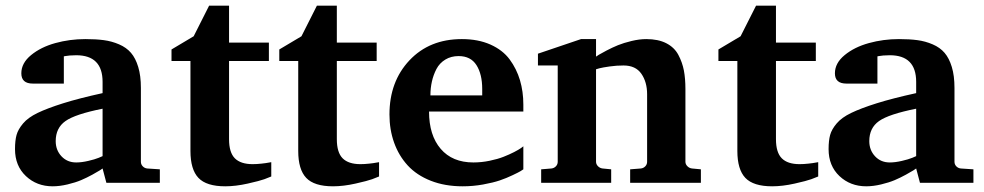

<svg xmlns="http://www.w3.org/2000/svg" viewBox="-20 -636 3423 668"><path d="M536.1 0H350.1L336.9 -49.8Q333.5 -47.4 327.1 -43.2Q320.8 -39.1 301.3 -28.3Q281.7 -17.6 262.2 -9.3Q242.7 -1 215.1 5.6Q187.5 12.2 163.1 12.2Q107.9 12.2 70.1 -23.4Q32.2 -59.1 32.2 -117.2Q32.2 -147 37.6 -166.5Q43 -186 60.3 -206.5Q77.6 -227.1 111.1 -243.2Q144.5 -259.3 199.5 -276.6Q254.4 -293.9 336.9 -312V-351.1Q336.9 -443.8 245.1 -443.8Q233.4 -443.8 222.7 -442.9Q211.9 -441.9 207 -440.9L202.1 -439.9V-345.2H94.2Q54.2 -345.2 54.2 -380.9Q54.2 -416.5 88.1 -444.3Q122.1 -472.2 172.4 -486.1Q222.7 -500 276.9 -500Q314 -500 341.3 -496.3Q368.7 -492.7 394.3 -481.7Q419.9 -470.7 435.8 -452.1Q451.7 -433.6 460.9 -403.1Q470.2 -372.6 470.2 -330.1V-73.2Q470.2 -64 476.6 -57.4Q482.9 -50.8 492.2 -49.8L536.1 -46.9ZM336.9 -92.8V-257.8Q241.7 -238.8 207.8 -214.8Q173.8 -190.9 173.8 -145Q173.8 -113.8 193.8 -92.3Q213.9 -70.8 245.1 -70.8Q264.2 -70.8 287.1 -76.2Q310.1 -81.5 323.2 -86.9Z M923.8 -22Q915 -18.1 899.7 -12.5Q884.3 -6.8 842 2.7Q799.8 12.2 763.7 12.2Q698.2 12.2 670.4 -17.1Q642.6 -46.4 642.6 -110.8V-423.8H576.7V-463.9L653.8 -509.8L707.5 -616.2H776.9V-487.8H915.5V-423.8H776.9V-151.9Q776.9 -105.5 797.1 -85.2Q817.4 -64.9 858.9 -64.9Q873 -64.9 889.4 -66.7Q905.8 -68.4 915 -70.3L923.8 -71.8Z M1298.8 -22Q1290 -18.1 1274.7 -12.5Q1259.3 -6.8 1217 2.7Q1174.8 12.2 1138.7 12.2Q1073.2 12.2 1045.4 -17.1Q1017.6 -46.4 1017.6 -110.8V-423.8H951.7V-463.9L1028.8 -509.8L1082.5 -616.2H1151.9V-487.8H1290.5V-423.8H1151.9V-151.9Q1151.9 -105.5 1172.1 -85.2Q1192.4 -64.9 1233.9 -64.9Q1248 -64.9 1264.4 -66.7Q1280.8 -68.4 1290 -70.3L1298.8 -71.8Z M1800.8 -46.9Q1797.4 -44.4 1791 -40.5Q1784.7 -36.6 1763.2 -26.4Q1741.7 -16.1 1718.8 -8.3Q1695.8 -0.5 1660.6 5.9Q1625.5 12.2 1589.8 12.2Q1527.8 12.2 1478.8 -7.1Q1429.7 -26.4 1398.4 -60.5Q1367.2 -94.7 1351.1 -139.9Q1335 -185.1 1335 -237.8Q1335 -352.1 1404.5 -426Q1474.1 -500 1586.9 -500Q1643.6 -500 1686.3 -481Q1729 -461.9 1753.2 -429.2Q1777.3 -396.5 1789.1 -356.9Q1800.8 -317.4 1800.8 -272V-248H1472.7Q1472.7 -165.5 1513.2 -118.2Q1553.7 -70.8 1627 -70.8Q1655.3 -70.8 1683.6 -76.7Q1711.9 -82.5 1732.2 -90.6Q1752.4 -98.6 1768.6 -106.9Q1784.7 -115.2 1793 -121.1L1800.8 -127ZM1657.7 -304.2V-326.2Q1657.7 -377.9 1637.7 -409.4Q1617.7 -440.9 1575.7 -440.9Q1549.3 -440.9 1529.3 -428.7Q1509.3 -416.5 1498.5 -396Q1487.8 -375.5 1482.7 -352.5Q1477.5 -329.6 1477.5 -304.2Z M2418.5 0H2172.4V-46.9L2209.5 -49.8Q2218.8 -50.8 2225.1 -57.4Q2231.4 -64 2231.4 -73.2V-308.1Q2231.4 -350.6 2211.4 -379.4Q2191.4 -408.2 2149.4 -408.2Q2125 -408.2 2101.1 -404.8Q2077.1 -401.4 2065.4 -398.4L2053.7 -395V-73.2Q2053.7 -64.5 2060.5 -57.6Q2067.4 -50.8 2076.7 -49.8L2106.4 -46.9V0H1862.8V-46.9L1898.4 -49.8Q1907.7 -50.8 1914.1 -57.4Q1920.4 -64 1920.4 -73.2V-408.2H1851.6V-449.2L2001.5 -500H2053.7V-439Q2057.1 -441.4 2063.7 -445.6Q2070.3 -449.7 2090.3 -460.2Q2110.4 -470.7 2130.1 -478.8Q2149.9 -486.8 2177.2 -493.4Q2204.6 -500 2228.5 -500Q2270 -500 2298.1 -485.6Q2326.2 -471.2 2340.1 -445.1Q2354 -418.9 2359.4 -390.6Q2364.7 -362.3 2364.7 -326.2V-73.2Q2364.7 -64.5 2371.6 -57.6Q2378.4 -50.8 2387.7 -49.8L2418.5 -46.9Z M2826.7 -22Q2817.9 -18.1 2802.5 -12.5Q2787.1 -6.8 2744.9 2.7Q2702.6 12.2 2666.5 12.2Q2601.1 12.2 2573.2 -17.1Q2545.4 -46.4 2545.4 -110.8V-423.8H2479.5V-463.9L2556.6 -509.8L2610.4 -616.2H2679.7V-487.8H2818.4V-423.8H2679.7V-151.9Q2679.7 -105.5 2700 -85.2Q2720.2 -64.9 2761.7 -64.9Q2775.9 -64.9 2792.2 -66.7Q2808.6 -68.4 2817.9 -70.3L2826.7 -71.8Z M3366.7 0H3180.7L3167.5 -49.8Q3164.1 -47.4 3157.7 -43.2Q3151.4 -39.1 3131.8 -28.3Q3112.3 -17.6 3092.8 -9.3Q3073.2 -1 3045.7 5.6Q3018.1 12.2 2993.7 12.2Q2938.5 12.2 2900.6 -23.4Q2862.8 -59.1 2862.8 -117.2Q2862.8 -147 2868.2 -166.5Q2873.5 -186 2890.9 -206.5Q2908.2 -227.1 2941.7 -243.2Q2975.1 -259.3 3030 -276.6Q3085 -293.9 3167.5 -312V-351.1Q3167.5 -443.8 3075.7 -443.8Q3064 -443.8 3053.2 -442.9Q3042.5 -441.9 3037.6 -440.9L3032.7 -439.9V-345.2H2924.8Q2884.8 -345.2 2884.8 -380.9Q2884.8 -416.5 2918.7 -444.3Q2952.6 -472.2 3002.9 -486.1Q3053.2 -500 3107.4 -500Q3144.5 -500 3171.9 -496.3Q3199.2 -492.7 3224.9 -481.7Q3250.5 -470.7 3266.4 -452.1Q3282.2 -433.6 3291.5 -403.1Q3300.8 -372.6 3300.8 -330.1V-73.2Q3300.8 -64 3307.1 -57.4Q3313.5 -50.8 3322.8 -49.8L3366.7 -46.9ZM3167.5 -92.8V-257.8Q3072.3 -238.8 3038.3 -214.8Q3004.4 -190.9 3004.4 -145Q3004.4 -113.8 3024.4 -92.3Q3044.4 -70.8 3075.7 -70.8Q3094.7 -70.8 3117.7 -76.2Q3140.6 -81.5 3153.8 -86.9Z"/></svg>

Font: Veleka
Style: Bold
Weight: 700
Designer: Stefan Peev, Context Ltd, 2016; SIL International, 1997-2014.
Foundry: Stefan Peev, Context Ltd, 2016
Version: Version 1.000